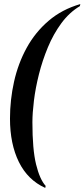

<svg xmlns="http://www.w3.org/2000/svg" viewBox="-20 -787 414 942"><path d="M202 135Q116 96 72.5 7.5Q29 -81 29 -205Q29 -297 49 -386.5Q69 -476 111 -552.5Q153 -629 218.5 -685Q284 -741 374 -767L372 -757Q320 -726 281 -673Q242 -620 215 -555Q188 -490 171 -422.5Q154 -355 146.5 -293.5Q139 -232 139 -187Q139 -54 157 19.5Q175 93 204 125Z"/></svg>

Font: Noto Serif Display ExtraCondensed SemiBold
Style: Italic
Weight: 600
Width: 2
Italic angle: -12°
Designer: Monotype Design Team
Foundry: Monotype Imaging Inc.
Version: Version 2.009